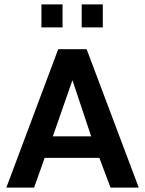

<svg xmlns="http://www.w3.org/2000/svg" viewBox="-20 -851 658 871"><path d="M8.8 0 244.1 -627.9H373L609.4 0H481.4L430.7 -134.8H182.6L134.8 0ZM219.7 -232.4H393.6L308.6 -487.3ZM350.6 -726.6V-831.1H446.3V-726.6ZM168 -726.6V-831.1H263.7V-726.6Z"/></svg>

Font: Padauk Book
Style: Bold
Weight: 700
Designer: Debbi Hosken, Becca Hirsbrunner Spalinger
Foundry: SIL International
Version: Version 5.000